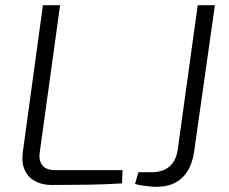

<svg xmlns="http://www.w3.org/2000/svg" viewBox="-20 -710 879 738"><path d="M211 -690 133 -126Q128 -94 142.5 -75Q157 -56 193 -56H451L449 -5Q382 -1 313.5 0Q245 1 178 1Q141 1 113.5 -14.5Q86 -30 74 -59Q62 -88 68 -128L145 -690ZM806 -690 727 -133Q718 -63 681 -27.5Q644 8 582 8Q570 8 554.5 6.5Q539 5 524 2.5Q509 0 499 -3L512 -48H562Q606 -48 631.5 -70Q657 -92 663 -134L740 -690Z"/></svg>

Font: Exo 2 Light
Style: Italic
Weight: 300
Italic angle: -8°
Designer: Natanael Gama
Foundry: Natanael Gama
Version: Version 2.010